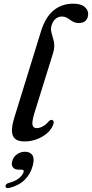

<svg xmlns="http://www.w3.org/2000/svg" viewBox="-20 -738 486 1016"><path d="M367.5 -718.5Q408 -718.5 427.2 -702.2Q446.5 -686 446.5 -664Q446.5 -643 434 -629.5Q421.5 -616 396.5 -616Q382 -616 371 -621.2Q360 -626.5 350.8 -633.2Q341.5 -640 331.2 -645.2Q321 -650.5 307 -650.5Q292 -650.5 279.5 -642.2Q267 -634 259.5 -620.2Q252 -606.5 250 -589.5Q249.5 -578 252 -566.8Q254.5 -555.5 258.2 -544Q262 -532.5 264.8 -519.5Q267.5 -506.5 267 -491.2Q266.5 -476 261 -457.5L162 -139.5Q148 -92 152.2 -76Q156.5 -60 174 -60Q189 -60 205.8 -68.8Q222.5 -77.5 236.5 -94.5Q243 -101 247.5 -102.8Q252 -104.5 256.5 -103Q262.5 -101 264 -93.8Q265.5 -86.5 260 -75Q251 -51.5 228 -32Q205 -12.5 174.2 -1Q143.5 10.5 109 10.5Q76.5 10.5 60.2 -3.2Q44 -17 43.2 -45Q42.5 -73 56 -116.5L197 -572.5Q220.5 -648 263.8 -683.2Q307 -718.5 367.5 -718.5ZM81.5 160Q57 160 48 147Q39 134 44.5 115Q50 92.5 69.5 78.8Q89 65 112 65Q139 65 151.2 82.8Q163.5 100.5 153.5 138Q141.5 183.5 110.2 214Q79 244.5 29 256.5Q19 258.5 14.2 256Q9.5 253.5 9 247.5Q9 241.5 13.5 236.8Q18 232 27 230Q50.5 224 66.8 214.5Q83 205 92.8 193.5Q102.5 182 105 171.5Q108 160 95.5 160Z"/></svg>

Font: Fraunces
Style: Italic
Weight: 400
Italic angle: -16°
Version: Version 1.000;[b76b70a41]